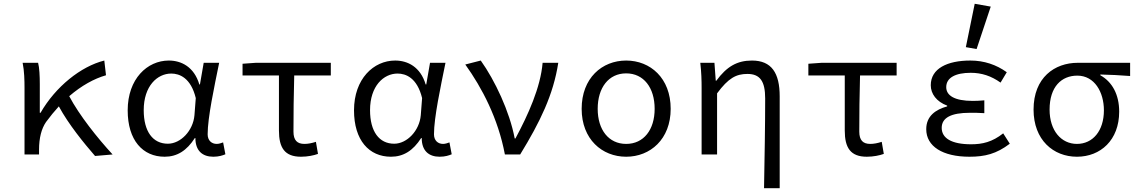

<svg xmlns="http://www.w3.org/2000/svg" viewBox="-20 -819 6040 1018"><path d="M484 8 577 0C497 -87 401 -207 347 -309C412 -365 479 -402 542 -420L533 -498C409 -467 275 -360 195 -221H191V-373C191 -416 189 -460 182 -486H100C109 -443 110 -391 110 -353V0H187V-25C187 -88 200 -137 224 -172C246 -202 269 -230 292 -255C344 -159 425 -60 484 8Z M853 12C919 12 970 -20 1013 -87H1016C1016 -19 1054 12 1111 12C1140 12 1161 5 1175 -1L1163 -64C1153 -60 1140 -56 1129 -56C1102 -56 1081 -74 1081 -107C1081 -196 1116 -358 1142 -486H1060L1040 -371H1037C1009 -465 941 -498 875 -498C761 -498 657 -401 657 -234C657 -75 737 12 853 12ZM870 -57C790 -57 742 -122 742 -235C742 -363 814 -429 888 -429C932 -429 992 -406 1018 -299L1011 -208C1004 -126 938 -57 870 -57Z M1576 12C1611 12 1644 5 1666 -3L1655 -67C1633 -60 1614 -56 1594 -56C1556 -56 1536 -75 1536 -121C1536 -213 1537 -315 1540 -419H1734V-486H1336L1266 -481V-419H1459V-127C1459 -36 1489 12 1576 12Z M2053 12C2119 12 2170 -20 2213 -87H2216C2216 -19 2254 12 2311 12C2340 12 2361 5 2375 -1L2363 -64C2353 -60 2340 -56 2329 -56C2302 -56 2281 -74 2281 -107C2281 -196 2316 -358 2342 -486H2260L2240 -371H2237C2209 -465 2141 -498 2075 -498C1961 -498 1857 -401 1857 -234C1857 -75 1937 12 2053 12ZM2070 -57C1990 -57 1942 -122 1942 -235C1942 -363 2014 -429 2088 -429C2132 -429 2192 -406 2218 -299L2211 -208C2204 -126 2138 -57 2070 -57Z M2657 0H2738C2844 -173 2914 -317 2940 -486H2857C2846 -355 2780 -210 2713 -85H2709C2682 -228 2604 -393 2529 -498L2447 -477C2536 -353 2621 -191 2657 0Z M3300 12C3428 12 3536 -81 3536 -242C3536 -405 3428 -498 3300 -498C3172 -498 3064 -405 3064 -242C3064 -81 3172 12 3300 12ZM3300 -56C3207 -56 3149 -131 3149 -242C3149 -354 3207 -430 3300 -430C3393 -430 3451 -354 3451 -242C3451 -131 3393 -56 3300 -56Z M4031 179H4114V-308C4114 -432 4071 -498 3967 -498C3888 -498 3833 -466 3778 -391H3775L3768 -486H3693C3699 -435 3700 -391 3700 -353V0H3782V-324C3842 -405 3883 -427 3943 -427C4010 -427 4037 -388 4037 -297C4037 -157 4034 20 4031 179Z M4576 12C4611 12 4644 5 4666 -3L4655 -67C4633 -60 4614 -56 4594 -56C4556 -56 4536 -75 4536 -121C4536 -213 4537 -315 4540 -419H4734V-486H4336L4266 -481V-419H4459V-127C4459 -36 4489 12 4576 12Z M5120 12C5202 12 5263 -3 5334 -57L5299 -112C5241 -66 5189 -54 5129 -54C5024 -54 4973 -87 4973 -141C4973 -195 5023 -221 5123 -221C5147 -221 5171 -221 5199 -219V-287C5175 -285 5157 -284 5138 -284C5040 -284 4997 -313 4997 -357C4997 -407 5046 -433 5127 -433C5185 -433 5236 -416 5285 -381L5318 -436C5263 -476 5197 -498 5125 -498C5003 -498 4915 -456 4915 -367C4915 -322 4945 -280 5002 -259V-255C4941 -238 4891 -204 4891 -134C4891 -43 4978 12 5120 12ZM5158 -559 5233 -784 5148 -799 5101 -569Z M5690 12C5815 12 5914 -76 5914 -227C5914 -318 5877 -385 5814 -420V-424C5870 -423 5915 -420 5972 -416V-486H5694C5572 -486 5460 -408 5460 -238C5460 -77 5565 12 5690 12ZM5690 -56C5607 -56 5545 -126 5545 -238C5545 -359 5608 -418 5692 -418C5783 -418 5833 -331 5833 -234C5833 -125 5774 -56 5690 -56Z"/></svg>

Font: Hasklig
Style: Regular
Weight: 400
Monospace: yes
Designer: Paul D. Hunt, Teo Tuominen
Foundry: Adobe Systems Incorporated
Version: Version 2.030;PS 1.0;hotconv 16.6.51;makeotf.lib2.5.65220